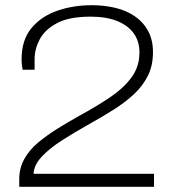

<svg xmlns="http://www.w3.org/2000/svg" viewBox="-20 -718 667 738"><path d="M54 0V-29Q54 -72 73.5 -107Q93 -142 126.5 -170Q160 -198 201 -223.5Q242 -249 285 -273Q351 -309 403 -344Q455 -379 485.5 -420.5Q516 -462 516 -516Q516 -560 493.5 -590.5Q471 -621 429.5 -637.5Q388 -654 328 -654Q246 -654 199 -629Q152 -604 132.5 -566.5Q113 -529 113 -491V-450H67Q66 -455 64.5 -466Q63 -477 63 -490Q63 -564 100.5 -609.5Q138 -655 199.5 -676.5Q261 -698 333 -698Q380 -698 422.5 -688Q465 -678 497.5 -656Q530 -634 549 -599.5Q568 -565 568 -517Q568 -467 549 -428Q530 -389 496 -357Q462 -325 416 -296Q370 -267 316 -237Q266 -209 219 -179Q172 -149 141.5 -117Q111 -85 109 -50H572V0Z"/></svg>

Font: Archivo SemiExpanded Thin
Style: Regular
Weight: 250
Width: 6
Designer: Hector Gatti
Foundry: Omnibus-Type
Version: Version 2.001